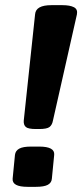

<svg xmlns="http://www.w3.org/2000/svg" viewBox="-20 -722 319 744"><path d="M120 -222Q89 -222 80 -230Q71 -238 72 -254L116 -667Q119 -702 179 -702H222Q251 -702 266.5 -694Q282 -686 278 -666L185 -254Q182 -238 172 -230Q162 -222 131 -222ZM87 2Q26 2 29 -30L38 -122Q40 -138 54.5 -146Q69 -154 100 -154H132Q193 -154 190 -122L181 -30Q180 -14 165.5 -6Q151 2 119 2Z"/></svg>

Font: Asap Condensed
Style: Bold Italic
Weight: 700
Width: 3
Italic angle: -6°
Designer: Pablo Cosgaya
Foundry: Omnibus-Type
Version: Version 3.001; ttfautohint (v1.8.4.7-5d5b)